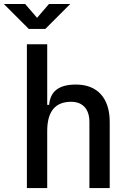

<svg xmlns="http://www.w3.org/2000/svg" viewBox="-55 -958 661 978"><path d="M400.4 0H503.9V-336.9C503.9 -458 441.4 -527.3 332 -527.3C245.1 -527.3 201.2 -493.2 195.3 -423.8H185.5V-732.4H82V0H185.5V-291C185.5 -390.6 226.6 -439.5 307.6 -439.5C366.2 -439.5 400.4 -402.3 400.4 -336.9ZM91.8 -810.5H175.8L302.7 -937.5H194.3L133.8 -867.2L73.2 -937.5H-35.2Z"/></svg>

Font: CaskaydiaCove Nerd Font
Style: Regular
Weight: 400
Designer: Aaron Bell
Foundry: Saja Typeworks
Version: Version 2111.1;Nerd Fonts 2.3.3